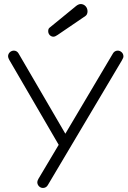

<svg xmlns="http://www.w3.org/2000/svg" viewBox="-20 -932 633 952"><path d="M564 -681C554 -681 545 -676 540 -667L304 -269L72 -667C67 -676 58 -681 49 -681C33 -681 20 -668 20 -653C20 -648 22 -642 26 -635L271 -214L171 -46C168 -41 165 -34 165 -28C165 -14 177 0 193 0C203 0 212 -5 217 -14L584 -632C591 -644 592 -648 592 -653C592 -669 578 -681 564 -681ZM404 -853C411 -858 414 -867 414 -876C414 -896 399 -912 380 -912C369 -912 359 -904 351 -897L225 -794C220 -790 219 -783 219 -777C219 -762 231 -750 245 -750C251 -750 259 -754 266 -759Z"/></svg>

Font: Comic Neue
Style: Normal
Weight: 400
Designer: Craig Rozynski
Foundry: Craig Rozynski
Version: Version 2.003